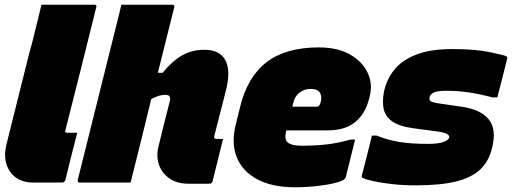

<svg xmlns="http://www.w3.org/2000/svg" viewBox="-20 -770 2160 810"><path d="M102 -540Q116 -589 129.5 -646Q143 -703 155 -750H378Q390 -750 386 -739Q354 -610 321.5 -480Q289 -350 256 -221Q254 -214 256 -212Q258 -210 265 -210H306Q293 -161 280.5 -111Q268 -61 256 -11Q252 0 242 0H118Q76 0 47 -21Q18 -42 7 -78Q-4 -114 7 -160Z M842 -560Q907 -560 930.5 -516.5Q954 -473 934 -392Q922 -343 909 -294Q896 -245 884 -196Q882 -190 885 -187Q887 -184 892 -184H921Q910 -140 899 -95Q888 -50 877 -6Q874 5 863 5H774Q728 5 696 -16.5Q664 -38 651 -74Q638 -110 649 -154Q660 -197 671.5 -245Q683 -293 696 -342Q704 -370 678 -370Q665 -370 651 -366Q637 -362 618 -352Q597 -264 575 -176Q553 -88 531 0H316Q305 0 308 -11Q348 -171 388 -331.5Q428 -492 468 -652Q475 -679 481 -704Q487 -729 492 -750H707Q718 -750 715 -739Q698 -670 680.5 -601Q663 -532 646 -463H666Q707 -513 748.5 -536.5Q790 -560 842 -560Z M1325 -570Q1405 -570 1457 -540Q1509 -510 1531 -463Q1553 -416 1540 -365L1537 -353Q1521 -290 1478.5 -255Q1436 -220 1362 -220H1188Q1184 -206 1184 -193.5Q1184 -181 1190 -173Q1204 -155 1257 -155Q1320 -156 1364 -161.5Q1408 -167 1458 -181H1478Q1468 -141 1458.5 -102Q1449 -63 1439 -24Q1438 -19 1434 -15Q1425 -6 1393 2Q1361 10 1316.5 15Q1272 20 1224 20Q1129 20 1066.5 -13Q1004 -46 979.5 -105Q955 -164 974 -242L993 -319Q1024 -446 1105 -508Q1186 -570 1325 -570ZM1290 -395Q1264 -395 1244 -379.5Q1224 -364 1218 -339L1213 -320H1317Q1322 -320 1326 -324Q1330 -328 1333 -339Q1339 -365 1329 -380Q1319 -395 1290 -395Z M1786 -163Q1831 -163 1852 -171.5Q1873 -180 1875 -190Q1877 -198 1865.5 -205Q1854 -212 1813 -217L1723 -229Q1664 -237 1634.5 -258Q1605 -279 1598.5 -311Q1592 -343 1600 -383Q1611 -436 1644 -476.5Q1677 -517 1737 -540Q1797 -563 1888 -563Q1984 -563 2044.5 -550.5Q2105 -538 2115 -533Q2121 -530 2120 -524Q2110 -484 2099.5 -442Q2089 -400 2078 -359H2058Q2005 -373 1959 -380Q1913 -387 1863 -387Q1826 -387 1811 -380Q1796 -373 1793 -362Q1789 -349 1797 -343Q1805 -337 1843 -332L1926 -320Q2006 -309 2041 -267.5Q2076 -226 2056 -146Q2043 -91 2007 -56Q1971 -21 1904.5 -4.5Q1838 12 1733 12Q1683 12 1637.5 7Q1592 2 1559 -5Q1526 -12 1511 -19Q1505 -22 1506 -28Q1517 -71 1528 -113Q1539 -155 1549 -198H1569Q1616 -179 1665.5 -171Q1715 -163 1786 -163Z"/></svg>

Font: Recursive Sn Lnr St XBk
Style: Italic
Weight: 1000
Italic angle: -15°
Version: Version 1.079;hotconv 1.0.112;makeotfexe 2.5.65598; ttfautoh